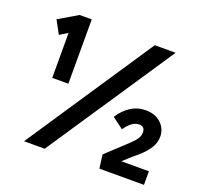

<svg xmlns="http://www.w3.org/2000/svg" viewBox="-124 -855 1047 996"><g transform="rotate(20 400.0 -357.0)"><path d="M130 -359V-607L86 -580L47 -652L152 -714H219V-359ZM105 0 572 -700H687L219 0ZM521 0 511 -75 611 -168Q627 -182 648 -205Q669 -228 669 -253Q669 -286 637 -286Q598 -286 561 -232L499 -278Q525 -319 562 -343Q599 -367 645 -367Q697 -367 729 -337Q761 -307 761 -263Q761 -231 744.5 -204Q728 -177 705 -155Q682 -133 661 -117L615 -75H767V0Z"/></g></svg>

Font: Lexend Deca Medium
Style: Regular
Weight: 500
Designer: Bonnie Shaver-Troup, Thomas Jockin
Foundry: Lexend
Version: Version 1.008; ttfautohint (v1.8.4.7-5d5b)